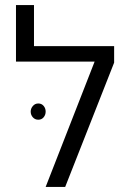

<svg xmlns="http://www.w3.org/2000/svg" viewBox="-20 -737 516 757"><path d="M160 0 353 -494H43V-717H114V-555H430V-490L237 0ZM131 -329Q144 -329 152 -319.5Q160 -310 160 -297Q160 -284 152 -274.5Q144 -265 131 -265Q118 -265 109.5 -274.5Q101 -284 101 -297Q101 -309 109.5 -319Q118 -329 131 -329Z"/></svg>

Font: Assistant
Style: Regular
Weight: 400
Designer: Hebrew By Ben Nathan, Latin by Paul Hunt
Version: Version 3.000